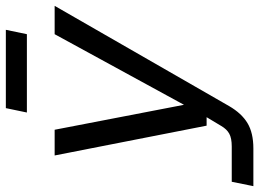

<svg xmlns="http://www.w3.org/2000/svg" viewBox="-140 -602 887 657"><g transform="rotate(-90 303.5 -273.5)"><path d="M-5 150 10 76H131Q159 76 174.5 67.5Q190 59 201 40L231 -10H202L100 -530H188L281 -48L254 -52L515 -530H612L269 67Q244 110 210.5 130Q177 150 124 150ZM247 -625 262 -697H530L515 -625Z"/></g></svg>

Font: Geist Mono
Style: Italic
Weight: 400
Italic angle: -12°
Monospace: yes
Designer: Basement.studio, Andrés Briganti, Mateo Zaragoza
Foundry: Basement.studio, Vercel, Andrés Briganti, Guido Ferreyra, Mateo Zaragoza
Version: Version 1.500